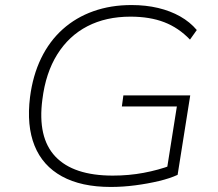

<svg xmlns="http://www.w3.org/2000/svg" viewBox="-20 -733 863 761"><path d="M419 8Q302 8 225.5 -34Q149 -76 117 -155.5Q85 -235 99 -348Q110 -434 143 -502Q176 -570 228.5 -617Q281 -664 350 -688.5Q419 -713 501 -713Q558 -713 606.5 -701.5Q655 -690 694 -668Q733 -646 760 -614L733 -576Q688 -623 631 -645Q574 -667 497 -667Q400 -667 326.5 -629Q253 -591 207 -517.5Q161 -444 148 -339Q128 -188 199.5 -112.5Q271 -37 427 -37Q491 -37 549.5 -48Q608 -59 659 -78L639 -46L681 -311H463L469 -355H734L684 -40Q654 -26 610 -15.5Q566 -5 516.5 1.5Q467 8 419 8Z"/></svg>

Font: Nunito Sans 10pt SemiExpanded ExtraLight
Style: Italic
Weight: 250
Width: 6
Italic angle: -9°
Designer: Vernon Adams
Foundry: Vernon Adams
Version: Version 3.101;gftools[0.9.27]